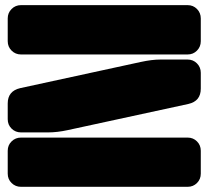

<svg xmlns="http://www.w3.org/2000/svg" viewBox="-20 -720 805 741"><path d="M704.1 -509.8H61Q39.6 -509.8 24.7 -524.7Q9.8 -539.6 9.8 -561V-648.9Q9.8 -670.4 24.7 -685.3Q39.6 -700.2 61 -700.2H704.1Q725.6 -700.2 740.2 -685.3Q754.9 -670.4 754.9 -648.9V-561Q754.9 -539.6 740.2 -524.7Q725.6 -509.8 704.1 -509.8ZM9.8 -259.8V-320.8Q9.8 -368.7 58.1 -379.9L523.9 -481Q566.4 -490.2 599.1 -490.2H704.1Q725.6 -490.2 740.2 -475.3Q754.9 -460.4 754.9 -439V-377.9Q754.9 -329.6 707 -318.8L241.2 -217.8Q200.7 -209 166 -209H61Q39.6 -209 24.7 -223.6Q9.8 -238.3 9.8 -259.8ZM704.1 1H61Q39.6 1 24.7 -13.7Q9.8 -28.3 9.8 -49.8V-138.2Q9.8 -159.7 24.7 -174.3Q39.6 -189 61 -189H704.1Q725.6 -189 740.2 -174.3Q754.9 -159.7 754.9 -138.2V-49.8Q754.9 -28.3 740.2 -13.7Q725.6 1 704.1 1Z"/></svg>

Font: Nastup Soft
Style: Regular
Weight: 400
Designer: Maksym Kobuzan
Foundry: Zakznak
Version: Version 1.020;hotconv 1.0.109;makeotfexe 2.5.65596